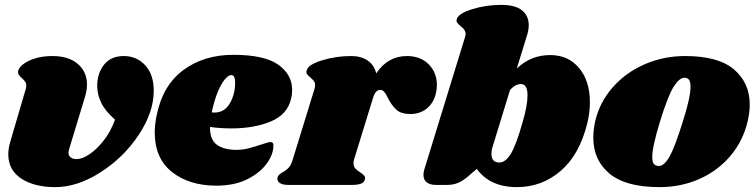

<svg xmlns="http://www.w3.org/2000/svg" viewBox="-20 -759 3101 788"><path d="M611 -387Q611 -298 549 -205Q487 -112 392 -51.5Q297 9 207 9Q121 9 67.5 -26Q14 -61 14 -126Q14 -150 23 -180L86 -395Q88 -403 88 -407Q88 -417 83 -424Q78 -431 69 -439Q54 -452 54 -462Q53 -476 71 -492Q89 -508 121.5 -518.5Q154 -529 195 -529Q262 -529 299.5 -496.5Q337 -464 337 -412Q337 -389 329 -362L264 -148Q261 -139 261 -133Q261 -120 270 -113Q279 -106 295 -106Q317 -106 346.5 -125.5Q376 -145 405 -181.5Q434 -218 452 -268Q412 -303 395.5 -337Q379 -371 379 -407Q379 -458 407 -493.5Q435 -529 488 -529Q541 -529 576 -491Q611 -453 611 -387Z M1179 -390Q1179 -371 1175 -355Q1160 -289 1091.5 -260.5Q1023 -232 930 -232Q883 -232 842 -238Q841 -186 870 -165Q899 -144 951 -144Q975 -144 997 -149.5Q1019 -155 1053 -166Q1081 -176 1091 -176Q1102 -176 1102 -163Q1103 -128 1076 -89.5Q1049 -51 996 -24Q943 3 868 3Q757 3 686 -53Q615 -109 615 -216Q615 -246 623 -286Q648 -409 732.5 -471.5Q817 -534 938 -534Q1065 -534 1122 -493.5Q1179 -453 1179 -390ZM860 -297Q902 -297 924 -336Q946 -375 945 -423Q944 -451 929 -451Q918 -451 903 -433.5Q888 -416 873.5 -381Q859 -346 849 -298Q853 -297 860 -297Z M1773 -411Q1773 -392 1769 -376Q1759 -335 1731 -313Q1703 -291 1664 -291Q1626 -291 1606.5 -309Q1587 -327 1572 -357Q1564 -374 1557 -382Q1550 -390 1541 -390Q1531 -390 1523.5 -382Q1516 -374 1510 -354L1433 -104Q1431 -99 1431 -89Q1431 -76 1438.5 -67.5Q1446 -59 1459 -51Q1471 -43 1475 -38Q1479 -33 1478 -25Q1476 -12 1463.5 -6Q1451 0 1421 0H1165Q1139 0 1127.5 -8.5Q1116 -17 1119 -31Q1123 -43 1140 -52Q1155 -60 1165 -71Q1175 -82 1182 -106L1271 -395Q1273 -400 1273 -409Q1273 -420 1268.5 -426Q1264 -432 1254 -441Q1244 -449 1240 -455Q1236 -461 1239 -471Q1245 -494 1302 -511.5Q1359 -529 1421 -529Q1462 -529 1489 -510.5Q1516 -492 1524 -458Q1572 -529 1650 -529Q1706 -529 1739.5 -495Q1773 -461 1773 -411Z M2401 -340Q2401 -295 2390 -252Q2358 -123 2280.5 -57Q2203 9 2102 9Q2045 9 2003.5 -10.5Q1962 -30 1937 -66L1901 -35Q1880 -17 1860 -8.5Q1840 0 1814 0H1770Q1745 0 1731.5 -10.5Q1718 -21 1718 -41Q1718 -50 1721 -62L1888 -605Q1891 -614 1891 -620Q1891 -637 1870 -652Q1860 -661 1856 -666.5Q1852 -672 1855 -681Q1862 -704 1918.5 -721.5Q1975 -739 2037 -739Q2095 -739 2122.5 -716.5Q2150 -694 2150 -656Q2150 -635 2143 -614L2101 -478Q2159 -533 2238 -533Q2312 -533 2356.5 -480Q2401 -427 2401 -340ZM2145 -368Q2145 -414 2118 -414Q2094 -414 2073 -389L2008 -177L2002 -158Q1997 -143 1997 -127Q1997 -92 2030 -92Q2054 -92 2076 -127Q2098 -162 2125 -258Q2145 -326 2145 -368Z M3057 -330Q3057 -300 3049 -263Q3030 -181 2978 -119.5Q2926 -58 2850.5 -24.5Q2775 9 2687 9Q2548 9 2481.5 -46.5Q2415 -102 2415 -194Q2415 -225 2423 -263Q2442 -341 2495.5 -401.5Q2549 -462 2626.5 -495.5Q2704 -529 2792 -529Q2928 -529 2992.5 -474Q3057 -419 3057 -330ZM2689 -261Q2657 -157 2657 -115Q2657 -93 2664 -85.5Q2671 -78 2683 -78Q2704 -76 2726.5 -114Q2749 -152 2783 -262Q2814 -359 2814 -403Q2814 -424 2807.5 -432Q2801 -440 2789 -440Q2768 -440 2744.5 -402.5Q2721 -365 2689 -261Z"/></svg>

Font: Shrikhand
Style: Regular
Weight: 400
Italic angle: -14°
Version: Version 1.000;PS 1.000;hotconv 1.0.88;makeotf.lib2.5.647800